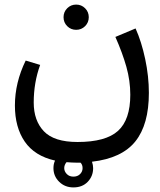

<svg xmlns="http://www.w3.org/2000/svg" viewBox="-20 -450 696 837"><path d="M257 -375Q257 -398 273 -414Q289 -430 312 -430Q335 -430 351 -414Q367 -398 367 -375Q367 -352 351 -336Q335 -320 312 -320Q289 -320 273 -336Q257 -352 257 -375ZM381 255Q386 270 386 283Q386 318 362.5 342.5Q339 367 300 367Q263 367 238 342.5Q213 318 213 283Q213 264 220 250Q131 230 88 167.5Q45 105 45 10Q45 -90 92 -186L155 -167Q127 -90 127 -3Q127 76 171.5 122.5Q216 169 318 169Q441 169 494.5 120.5Q548 72 548 -37Q548 -98 531 -158.5Q514 -219 483 -289L571 -326Q597 -268 613 -192.5Q629 -117 629 -45Q629 93 570 166.5Q511 240 381 255ZM331 259H310Q296 259 270 257Q260 269 260 283Q260 297 271 308.5Q282 320 300 320Q318 320 329 309Q340 298 340 283Q340 268 331 259Z"/></svg>

Font: Fira GO
Style: Regular
Weight: 400
Designer: Carrois Corporate
Foundry: Carrois Corporate GbR
Version: Version 0.300